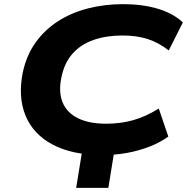

<svg xmlns="http://www.w3.org/2000/svg" viewBox="-20 -736 901 925"><path d="M347 169 388 -84H543L502 169ZM475 11Q329 11 234.5 -39Q140 -89 103 -179Q66 -269 90 -388Q108 -471 152 -532Q196 -593 260 -634Q324 -675 404 -695.5Q484 -716 573 -716Q666 -716 740 -694Q814 -672 861 -628L793 -493Q744 -531 691.5 -548Q639 -565 570 -565Q492 -565 430.5 -543.5Q369 -522 329.5 -477.5Q290 -433 276 -364Q261 -293 281.5 -243Q302 -193 355.5 -166.5Q409 -140 491 -140Q561 -140 621.5 -157Q682 -174 745 -213L791 -78Q750 -49 700 -29.5Q650 -10 593 0.5Q536 11 475 11Z"/></svg>

Font: Nunito Sans 10pt Expanded ExtraBold
Style: Italic
Weight: 800
Width: 7
Italic angle: -9°
Designer: Vernon Adams
Foundry: Vernon Adams
Version: Version 3.101;gftools[0.9.27]